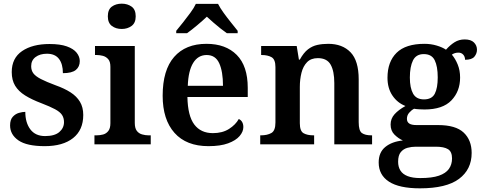

<svg xmlns="http://www.w3.org/2000/svg" viewBox="-20 -787 2629 1047"><path d="M224 10Q126 10 80.5 -21.5Q35 -53 35 -103Q35 -134 49.5 -150Q64 -166 83.5 -171.5Q103 -177 118 -177Q118 -118 145.5 -81.5Q173 -45 226 -45Q278 -45 303.5 -67Q329 -89 329 -121Q329 -144 318 -160.5Q307 -177 280 -191.5Q253 -206 206 -224Q153 -244 117 -266.5Q81 -289 62.5 -319.5Q44 -350 44 -394Q44 -470 100.5 -508.5Q157 -547 250 -547Q308 -547 344.5 -534Q381 -521 398 -499.5Q415 -478 415 -454Q415 -423 393.5 -405.5Q372 -388 323 -388Q323 -438 301.5 -466Q280 -494 236 -494Q198 -494 174 -476Q150 -458 150 -426Q150 -403 162 -387Q174 -371 203 -356Q232 -341 283 -322Q331 -305 364.5 -283.5Q398 -262 416 -232Q434 -202 434 -160Q434 -78 378.5 -34Q323 10 224 10Z M495 0V-49H507Q525 -49 542 -53.5Q559 -58 570.5 -72.5Q582 -87 582 -115V-423Q582 -451 570 -464.5Q558 -478 541 -482.5Q524 -487 507 -487H498V-536H715V-117Q715 -88 726 -73.5Q737 -59 755 -54Q773 -49 789 -49H802V0ZM644 -629Q612 -629 590 -645.5Q568 -662 568 -698Q568 -735 590 -751Q612 -767 644 -767Q675 -767 697.5 -751Q720 -735 720 -698Q720 -662 697.5 -645.5Q675 -629 644 -629Z M1117 10Q996 10 931.5 -62.5Q867 -135 867 -265Q867 -405 929.5 -476.5Q992 -548 1106 -548Q1211 -548 1271 -487.5Q1331 -427 1331 -308V-258H1002Q1004 -155 1039.5 -108Q1075 -61 1141 -61Q1193 -61 1229 -84Q1265 -107 1282 -138Q1294 -133 1300.5 -121.5Q1307 -110 1307 -94Q1307 -69 1286.5 -45Q1266 -21 1224 -5.5Q1182 10 1117 10ZM1196 -319Q1196 -397 1175.5 -442Q1155 -487 1107 -487Q1060 -487 1033.5 -444Q1007 -401 1004 -319ZM941 -619Q957 -638 977.5 -664Q998 -690 1018 -717Q1038 -744 1048 -766H1169Q1180 -744 1199.5 -717Q1219 -690 1240 -664Q1261 -638 1276 -619V-606H1217Q1201 -617 1181.5 -632.5Q1162 -648 1142.5 -665Q1123 -682 1108 -696Q1086 -675 1055 -649Q1024 -623 1000 -606H941Z M1399 0V-49H1403Q1437 -49 1459.5 -61.5Q1482 -74 1482 -119V-421Q1482 -463 1461 -475Q1440 -487 1407 -487H1404V-536H1598L1610 -462H1615Q1636 -500 1659.5 -518Q1683 -536 1710.5 -542Q1738 -548 1770 -548Q1847 -548 1891.5 -502Q1936 -456 1936 -354V-121Q1936 -74 1953.5 -61.5Q1971 -49 2005 -49H2009V0H1803V-334Q1803 -399 1783 -434.5Q1763 -470 1713 -470Q1676 -470 1654.5 -448Q1633 -426 1624 -390Q1615 -354 1615 -313V-115Q1615 -72 1635.5 -60.5Q1656 -49 1689 -49H1693V0Z M2270 240Q2157 240 2101 203.5Q2045 167 2045 99Q2045 44 2081 14.5Q2117 -15 2177 -21Q2152 -32 2131 -53Q2110 -74 2110 -108Q2110 -140 2131.5 -164Q2153 -188 2191 -209Q2147 -226 2120 -266Q2093 -306 2093 -363Q2093 -450 2142.5 -499Q2192 -548 2295 -548Q2330 -548 2361.5 -538.5Q2393 -529 2412 -516Q2434 -541 2458.5 -556.5Q2483 -572 2514 -572Q2548 -572 2564.5 -555.5Q2581 -539 2581 -516Q2581 -495 2567 -478Q2553 -461 2516 -461Q2516 -478 2506 -489Q2496 -500 2480 -500Q2459 -500 2444 -489Q2463 -467 2476 -435Q2489 -403 2489 -364Q2489 -289 2441.5 -239.5Q2394 -190 2295 -190Q2283 -190 2265.5 -191Q2248 -192 2238 -194Q2223 -186 2211 -172Q2199 -158 2199 -139Q2199 -122 2211.5 -113.5Q2224 -105 2251 -105H2369Q2465 -105 2508.5 -64Q2552 -23 2552 47Q2552 137 2483 188.5Q2414 240 2270 240ZM2272 184Q2336 184 2373.5 171Q2411 158 2428 134Q2445 110 2445 77Q2445 40 2423 26.5Q2401 13 2357 13H2247Q2224 13 2202 19Q2180 25 2165.5 42.5Q2151 60 2151 95Q2151 123 2163.5 143Q2176 163 2203 173.5Q2230 184 2272 184ZM2292 -245Q2335 -245 2351 -276Q2367 -307 2367 -365Q2367 -425 2350.5 -458.5Q2334 -492 2291 -492Q2249 -492 2232 -457.5Q2215 -423 2215 -364Q2215 -308 2232.5 -276.5Q2250 -245 2292 -245Z"/></svg>

Font: Noto Serif Khojki SemiBold
Style: Regular
Weight: 600
Version: Version 2.003